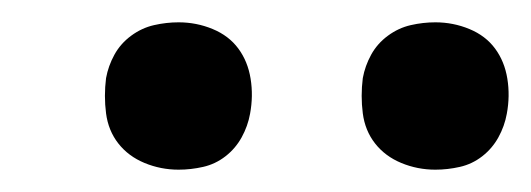

<svg xmlns="http://www.w3.org/2000/svg" viewBox="-20 -756 476 172"><path d="M370 -604Q354 -604 339.5 -610Q325 -616 316 -627.5Q307 -639 305 -654.5Q303 -670 305 -686Q307 -697 312.5 -707Q318 -717 327.5 -724Q337 -731 348 -733.5Q359 -736 370 -736Q386 -736 400.5 -730Q415 -724 423.5 -712.5Q432 -701 434.5 -685.5Q437 -670 434 -654Q432 -643 426.5 -633Q421 -623 412 -616Q403 -609 392 -606.5Q381 -604 370 -604ZM140 -604Q124 -604 109.5 -610Q95 -616 86 -627.5Q77 -639 75 -654.5Q73 -670 75 -686Q77 -697 82.5 -707Q88 -717 97.5 -724Q107 -731 118 -733.5Q129 -736 140 -736Q156 -736 170.5 -730Q185 -724 193.5 -712.5Q202 -701 204.5 -685.5Q207 -670 204 -654Q202 -643 196.5 -633Q191 -623 182 -616Q173 -609 162 -606.5Q151 -604 140 -604Z"/></svg>

Font: Iosevka Aile Medium
Style: Italic
Weight: 500
Italic angle: -9°
Designer: Belleve Invis
Foundry: Belleve Invis
Version: Version 31.1.0; ttfautohint (v1.8.4)